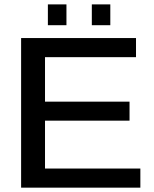

<svg xmlns="http://www.w3.org/2000/svg" viewBox="-20 -863 707 883"><path d="M625.5 -87.9V0H77.1V-688H605.5V-600.1H187V-395.5H575.7V-308.1H187V-87.9ZM487.3 -842.8V-747.1H402.3V-842.8ZM285.6 -842.8V-747.1H200.2V-842.8Z"/></svg>

Font: Arimo Medium
Style: Regular
Weight: 500
Designer: Steve Matteson
Foundry: Monotype Imaging Inc.
Version: Version 1.33